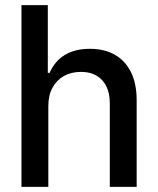

<svg xmlns="http://www.w3.org/2000/svg" viewBox="-20 -727 614 747"><path d="M168 0H63.5V-707H166V-443.4H172.9Q214.4 -537.1 330.1 -537.1Q385.3 -537.1 426 -514.4Q466.8 -491.7 489.3 -446.8Q511.7 -401.9 511.7 -336.9V0H407.2V-324.2Q407.2 -382.8 377.4 -415Q347.7 -447.3 294.9 -447.3Q257.8 -447.3 229.2 -431.6Q200.7 -416 184.3 -386Q168 -356 168 -314.5Z"/></svg>

Font: Pretendard Std Medium
Style: Regular
Weight: 500
Designer: Base glyphs from Inter by Rasmus Andersson; Hangeul glyphs from Noto Sans CJK(Source Han Sans) by Jang Soo-young and Kan
Foundry: Kil Hyung-jin
Version: Version 1.309